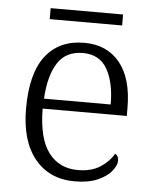

<svg xmlns="http://www.w3.org/2000/svg" viewBox="-50 -713 615 766"><g transform="rotate(5 257.0 -330.0)"><path d="M277 10Q176 10 117.5 -61.5Q59 -133 59 -263Q59 -404 113.5 -474Q168 -544 268 -544Q359 -544 410.5 -481Q462 -418 462 -299V-268H125Q126 -149 168.5 -92.5Q211 -36 286 -36Q340 -36 375.5 -59Q411 -82 429 -114Q435 -111 439 -104Q443 -97 443 -87Q443 -69 425 -46Q407 -23 370 -6.5Q333 10 277 10ZM394 -308Q394 -396 363.5 -449.5Q333 -503 266 -503Q198 -503 165 -451.5Q132 -400 127 -308ZM122 -626V-670H412V-626Z"/></g></svg>

Font: Noto Serif Khmer Light
Style: Regular
Weight: 300
Version: Version 2.003